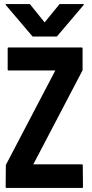

<svg xmlns="http://www.w3.org/2000/svg" viewBox="-20 -931 454 951"><path d="M13 0Q8 0 8 -5L9 -114L254 -582H22Q18 -582 18 -586V-691Q18 -696 22 -696H384Q389 -696 389 -691V-583L145 -117H386Q390 -117 390 -112L391 -5Q391 0 386 0ZM144 -750Q140 -750 138 -754L8 -907Q6 -911 12 -911H126Q130 -911 131 -907L201 -820L272 -907Q273 -911 277 -911H391Q397 -911 395 -907L265 -754Q263 -750 259 -750Z"/></svg>

Font: Staatliches
Style: Regular
Weight: 400
Designer: Brian LaRossa & Erica Carras
Foundry: Type Brut Foundry
Version: Version 1.000; ttfautohint (v1.8.2) -l 8 -r 50 -G 200 -x 14 